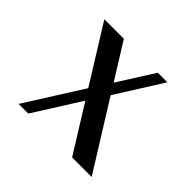

<svg xmlns="http://www.w3.org/2000/svg" viewBox="-118 -597 733 733"><g transform="rotate(45 248.5 -230.0)"><path d="M285.6 -272 455.1 0H349.6L231.9 -189L112.8 0H60.5L206.1 -230.5L63.5 -460H168.9L259.8 -314L352.1 -460H403.8Z"/></g></svg>

Font: Federov2
Style: Regular
Weight: 400
Designer: Olexa M. Volochay | Cyreal.org
Foundry: Olexa M. Volochay | Cyreal.org
Version: Version 1.000